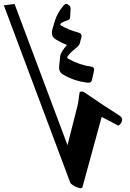

<svg xmlns="http://www.w3.org/2000/svg" viewBox="-134 -793 669 988"><path d="M194.4 -765.9Q207 -780 222.3 -764.7Q229.6 -757.4 229.3 -748.3L226.7 -702.3Q225.5 -693.3 214.6 -688.6Q178.9 -678 176 -667.5Q175.4 -664.8 180.1 -661.9Q222.3 -637.6 264.7 -627Q289.9 -620.9 285 -602.1L276.7 -570.2Q273.8 -558.8 257.4 -545.9Q226.1 -521.6 212.6 -501.1Q209.1 -495.2 219.3 -489.4Q278.2 -457.4 334.5 -450.4Q353.8 -447.8 349.4 -427.8L338.9 -380.7Q335.6 -365.7 318.3 -367.5Q245.4 -375.4 187.1 -411.7Q167.8 -424.3 170.4 -452.4L175.7 -503.4Q178.3 -525.4 210.5 -561.4Q181.5 -573.1 153.4 -590Q125.3 -606.8 135.8 -643.2L147.8 -683.9Q160.7 -727.5 194.4 -765.9ZM475.1 -146.5 389.2 -191.4 290 170.9Q288.6 175.3 280.8 175.8Q278.8 175.8 275.4 174.8Q246.6 167.5 228.5 149.4Q228.5 149.4 -114.3 -765.6L-59.1 -772.5L213.4 -45.9L264.6 -248Q269 -265.1 272 -292.5Q273.9 -306.6 275.4 -316.4Q276.4 -319.3 280.8 -321.3Q292 -324.2 302.7 -316.4Q306.2 -314 314.5 -308.1Q404.8 -246.1 467.3 -207Q467.8 -206.5 472.7 -203.6Q492.2 -191.9 494.6 -180.7Q495.1 -176.8 493.7 -171.4Q489.3 -154.8 475.1 -146.5Z"/></svg>

Font: Amiri
Style: Bold Slanted
Weight: 700
Italic angle: 9°
Designer: Khaled Hosny
Version: Version 000.107